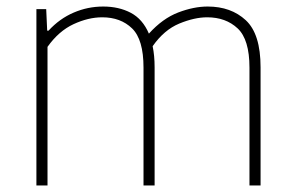

<svg xmlns="http://www.w3.org/2000/svg" viewBox="-20 -568 902 588"><path d="M91.5 0V-540H121.5L124.5 -474H128.5Q162.5 -511 205.8 -529.5Q249 -548 296 -548Q344 -548 380.5 -528.8Q417 -509.5 436 -465Q478 -511.5 525.8 -529.8Q573.5 -548 616 -548Q687.5 -548 732.8 -506Q778 -464 778 -362V0H744V-361Q744 -447 707.8 -481Q671.5 -515 614.5 -515Q575.5 -515 529 -495.8Q482.5 -476.5 447.5 -426.5Q453.5 -397.5 453.5 -362V0H419.5V-361Q419.5 -447 384.5 -481Q349.5 -515 293 -515Q250.5 -515 205.2 -494Q160 -473 125.5 -424.5V0Z"/></svg>

Font: Encode Sans Semi Expanded Thin
Style: Regular
Weight: 100
Width: 6
Designer: Multiple Designers
Foundry: Impallari Type
Version: Version 3.000; ttfautohint (v1.8.3) -l 8 -r 50 -G 200 -x 14 